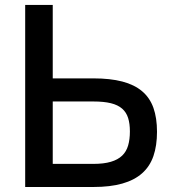

<svg xmlns="http://www.w3.org/2000/svg" viewBox="-20 -747 701 767"><path d="M190.7 -727.3V-433.9H353Q420.5 -433.9 468.6 -421.3Q516.7 -408.7 547.6 -382.6Q578.5 -356.5 592.9 -316.2Q607.2 -275.9 607.2 -220.5Q607.2 -165.1 592.9 -123.6Q578.5 -82 547.6 -54.7Q516.7 -27.3 468.6 -13.7Q420.5 0 353 0H80.6V-727.3ZM190.7 -92.3H353Q394.9 -92.3 422.9 -100.7Q451 -109 467.9 -125.2Q484.7 -141.3 491.8 -165.7Q498.9 -190 498.9 -221.9Q498.9 -253.2 491.8 -275.7Q484.7 -298.3 467.9 -313Q451 -327.8 422.9 -334.7Q394.9 -341.6 353 -341.6H190.7Z"/></svg>

Font: Cannonade Med
Style: Regular
Weight: 500
Designer: Rasmus Andersson
Foundry: rsms
Version: Version 3.012;git-f93a4a705